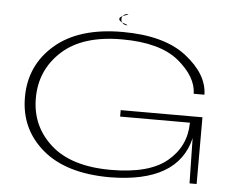

<svg xmlns="http://www.w3.org/2000/svg" viewBox="-53 -833 1144 903"><g transform="rotate(5 518.5 -382.0)"><path d="M497 4Q818 1.5 869 -213L873 0H906.5V-315H520.5V-284.5H850V-282.5Q848.5 -172.5 763.8 -101.8Q679 -31 498.5 -31Q312 -31 215 -117.8Q118 -204.5 118 -336.5Q118 -469.5 215 -558.2Q312 -647 497.5 -647Q677.5 -647 765.8 -574.5Q854 -502 856 -421.5H906.5Q905 -517.5 800 -599.8Q695 -682 497.5 -682Q292 -682 179.2 -584.8Q66.5 -487.5 66.5 -336.5Q66.5 -186.5 178.5 -91.2Q290.5 4 497 4ZM513.5 -715Q524.5 -715 500.5 -723Q476.5 -731 476.5 -741.5Q476.5 -752.5 500.8 -760Q525 -767.5 513.5 -767.5Q502.5 -767.5 494.5 -760Q486.5 -752.5 486.5 -741.5Q486.5 -730.5 494.8 -722.8Q503 -715 513.5 -715Z"/></g></svg>

Font: Anybody ExtraExpanded ExtraLight
Style: Regular
Weight: 250
Width: 8
Version: Version 1.113;gftools[0.9.25]